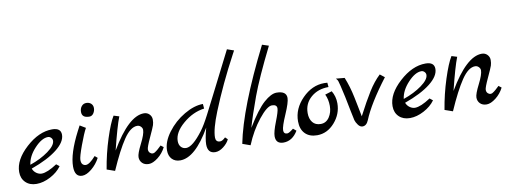

<svg xmlns="http://www.w3.org/2000/svg" viewBox="-61 -1074 3781 1425"><g transform="rotate(-10 1829.5 -361.5)"><path d="M9.8 -108.9Q9.8 -200.7 107.4 -289.8Q205.1 -378.9 305.2 -378.9Q371.1 -378.9 371.1 -327.1Q371.1 -272.9 301.5 -218Q231.9 -163.1 106 -118.2Q114.7 -95.2 133.8 -82Q152.8 -68.8 172.9 -68.8Q215.8 -69.3 290 -118.2L313 -100.1Q282.2 -57.1 228 -28.6Q173.8 0 122.8 0Q71.8 0 40.8 -30Q9.8 -60.1 9.8 -108.9ZM101.1 -147.9Q182.1 -175.8 240 -217.8Q297.9 -259.8 297.9 -294.9Q297.9 -308.1 287.8 -318.1Q277.8 -328.1 265.1 -328.1Q218.3 -328.1 163.6 -269.5Q108.9 -210.9 101.1 -147.9Z M410.6 -79.1Q410.6 -176.3 490.7 -332Q508.8 -366.2 511.7 -372.1L554.7 -346.2Q533.7 -308.1 503.2 -225.1Q472.7 -142.1 472.7 -118.7Q472.7 -95.2 482.7 -85.2Q492.7 -75.2 506.8 -75.2Q506.8 -75.2 507.3 -75.2Q534.7 -75.2 582 -128.9L602.1 -111.8Q578.1 -65.9 538.6 -33.4Q499 -1 466.8 -1Q410.6 -1 410.6 -79.1ZM594.7 -423.8Q539.1 -423.8 539.1 -468.3Q539.1 -494.1 553 -511Q566.9 -527.8 588.9 -527.8Q610.8 -527.8 624.8 -514.9Q638.7 -502 638.7 -481Q638.7 -460 626.7 -441.9Q614.7 -423.8 594.7 -423.8Z M652.3 -15.1Q671.4 -131.3 707 -241.7Q742.7 -352.1 772.5 -399.9L813.5 -387.2Q785.6 -316.4 742.7 -142.1Q880.9 -377.9 996.6 -377.9Q1021.5 -377.9 1037.8 -361.1Q1054.2 -344.2 1054.2 -321Q1054.2 -297.9 1048.3 -279.5Q1042.5 -261.2 1011 -193.6Q979.5 -126 979.5 -108.9Q979.5 -91.8 989.5 -82.5Q999.5 -73.2 1008.5 -73.2Q1017.6 -73.2 1023.4 -76.2Q1029.3 -79.1 1036.9 -85Q1044.4 -90.8 1050.5 -95.9Q1056.6 -101.1 1065.2 -109.6Q1073.7 -118.2 1077.6 -121.1L1098.6 -105Q1076.7 -61 1038.1 -31Q999.5 -1 968.5 -1Q937.5 -1 919.4 -19Q901.4 -37.1 901.4 -64Q901.4 -90.8 935.8 -158.4Q970.2 -226.1 970.2 -257.8Q970.2 -272 958.7 -283.4Q947.3 -294.9 931.6 -294.9Q880.9 -294.9 828.6 -217.5Q776.4 -140.1 712.4 5.9Z M1118.2 -76.2Q1118.2 -141.1 1170.2 -210.9Q1222.2 -280.8 1298.3 -325.4Q1374.5 -370.1 1440.4 -370.1L1443.4 -335Q1357.4 -323.7 1283 -260.3Q1208.5 -196.8 1208.5 -130.9Q1208.5 -103 1223.4 -86.4Q1238.3 -69.8 1262.2 -69.8Q1311 -69.8 1390.1 -174.8Q1418.9 -212.9 1456.5 -285.9Q1494.1 -358.9 1516.6 -403.6Q1539.1 -448.2 1560.8 -490.7Q1582.5 -533.2 1617.4 -602.5Q1652.3 -671.9 1686.5 -738.8L1737.3 -721.2L1723.1 -694.8Q1613.3 -489.7 1536.1 -297.9Q1485.4 -171.9 1485.4 -108.9Q1485.4 -92.8 1493.4 -83.5Q1501.5 -74.2 1518.8 -74.2Q1536.1 -74.2 1559.1 -97.2L1577.1 -80.1Q1564 -51.3 1532.2 -26.6Q1500.5 -2 1470.2 -2Q1412.1 -2 1412.1 -69.8Q1412.1 -109.9 1434.1 -192.9Q1315.9 13.2 1203.1 13.2Q1164.1 13.2 1141.1 -11Q1118.2 -35.2 1118.2 -76.2Z M1676.8 -27.8Q1728.5 -289.1 1948.7 -727.1L1998 -710.9Q1887.2 -488.8 1838.9 -357.9Q1789.1 -221.7 1763.7 -132.8Q1840.8 -259.8 1896.2 -308.8Q1951.7 -357.9 1992.7 -357.9Q2066.9 -357.9 2066.9 -305.2Q2066.9 -272 2029.8 -187Q1992.7 -102.1 1992.7 -74Q1992.7 -45.9 2020 -45.9Q2033.7 -46.4 2066.9 -73.2L2089.8 -54.2Q2047.9 15.6 1981 16.1Q1922.9 16.1 1922.9 -41Q1922.9 -74.2 1951.4 -146.7Q1980 -219.2 1980 -242.2Q1980 -271 1942.9 -271Q1905.8 -271 1842.3 -191.4Q1778.8 -111.8 1735.8 -6.8Z M2113.3 -120.1Q2113.3 -215.3 2187.5 -290.8Q2261.7 -366.2 2353.5 -366.2Q2370.6 -366.2 2377.4 -365.2L2380.4 -332Q2300.3 -332 2247.3 -286.1Q2194.3 -240.2 2194.3 -168Q2194.3 -125 2215.3 -98.4Q2236.3 -71.8 2276.9 -71.8Q2317.4 -71.8 2341.6 -107.9Q2365.7 -144 2365.7 -192.6Q2365.7 -241.2 2346.7 -280.8L2398.4 -296.9Q2424.3 -253.9 2424.3 -202.1Q2424.3 -121.1 2368.4 -57.6Q2312.5 5.9 2236.3 5.9Q2178.2 5.9 2145.8 -27.6Q2113.3 -61 2113.3 -120.1Z M2445.3 -383.8 2510.3 -377.9Q2539.1 -307.1 2556.2 -224.1Q2560.1 -207 2570.1 -155.5Q2580.1 -104 2585.9 -75.2Q2641.1 -181.2 2682.6 -247.6Q2724.1 -314 2771 -357.9L2805.2 -331.1Q2672.4 -156.2 2625 -39.1Q2608.9 0 2579.1 0Q2560.1 0 2545.7 -20Q2531.2 -40 2526.6 -56.6Q2522 -73.2 2512 -126.2Q2502 -179.2 2490 -236.6Q2478 -293.9 2470.5 -322.5Q2462.9 -351.1 2460.4 -360.1Q2458 -369.1 2452.1 -375.5Q2446.3 -381.8 2445.3 -383.8Z M2823.7 -108.9Q2823.7 -200.7 2921.4 -289.8Q3019 -378.9 3119.1 -378.9Q3185.1 -378.9 3185.1 -327.1Q3185.1 -272.9 3115.5 -218Q3045.9 -163.1 2919.9 -118.2Q2928.7 -95.2 2947.8 -82Q2966.8 -68.8 2986.8 -68.8Q3029.8 -69.3 3104 -118.2L3127 -100.1Q3096.2 -57.1 3042 -28.6Q2987.8 0 2936.8 0Q2885.7 0 2854.7 -30Q2823.7 -60.1 2823.7 -108.9ZM2915 -147.9Q2996.1 -175.8 3054 -217.8Q3111.8 -259.8 3111.8 -294.9Q3111.8 -308.1 3101.8 -318.1Q3091.8 -328.1 3079.1 -328.1Q3032.2 -328.1 2977.5 -269.5Q2922.9 -210.9 2915 -147.9Z M3198.7 -15.1Q3217.8 -131.3 3253.4 -241.7Q3289.1 -352.1 3318.8 -399.9L3359.9 -387.2Q3332 -316.4 3289.1 -142.1Q3427.2 -377.9 3543 -377.9Q3567.9 -377.9 3584.2 -361.1Q3600.6 -344.2 3600.6 -321Q3600.6 -297.9 3594.7 -279.5Q3588.9 -261.2 3557.4 -193.6Q3525.9 -126 3525.9 -108.9Q3525.9 -91.8 3535.9 -82.5Q3545.9 -73.2 3554.9 -73.2Q3564 -73.2 3569.8 -76.2Q3575.7 -79.1 3583.3 -85Q3590.8 -90.8 3596.9 -95.9Q3603 -101.1 3611.6 -109.6Q3620.1 -118.2 3624 -121.1L3645 -105Q3623 -61 3584.5 -31Q3545.9 -1 3514.9 -1Q3483.9 -1 3465.8 -19Q3447.8 -37.1 3447.8 -64Q3447.8 -90.8 3482.2 -158.4Q3516.6 -226.1 3516.6 -257.8Q3516.6 -272 3505.1 -283.4Q3493.7 -294.9 3478 -294.9Q3427.2 -294.9 3375 -217.5Q3322.8 -140.1 3258.8 5.9Z"/></g></svg>

Font: Marck Script
Style: Regular
Weight: 400
Designer: Denis Masharov, Marck Fogel
Foundry: Denis Masharov
Version: Version 1.002